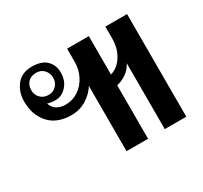

<svg xmlns="http://www.w3.org/2000/svg" viewBox="-121 -729 948 896"><g transform="rotate(-30 353.5 -281.5)"><path d="M647 -553V0H531V-355Q518 -329 493.5 -311.5Q469 -294 441 -288V0H325V-352Q307 -321 270.5 -297.5Q234 -274 188 -274Q110 -274 68.5 -320.5Q27 -367 27 -439Q27 -490 55.5 -526.5Q84 -563 139 -563Q191 -563 217 -537.5Q243 -512 243 -472Q243 -428 217.5 -400Q192 -372 160 -372Q131 -372 115 -378Q130 -330 190 -330Q226 -330 257 -350.5Q288 -371 306 -406Q324 -441 324 -483V-553H441V-346Q481 -358 505.5 -397.5Q530 -437 530 -490V-553ZM142 -409Q167 -409 183.5 -426Q200 -443 200 -468Q200 -493 184 -510.5Q168 -528 142 -528Q113 -528 97.5 -511Q82 -494 82 -468Q82 -443 99 -426Q116 -409 142 -409Z"/></g></svg>

Font: Taviraj Medium
Style: Regular
Weight: 500
Designer: Katatrad Team
Foundry: CadsonDemak
Version: Version 1.001